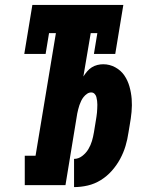

<svg xmlns="http://www.w3.org/2000/svg" viewBox="-20 -755 640 783"><path d="M282 8V-107Q300 -107 315.5 -119Q331 -131 340.5 -147Q350 -163 355 -180Q360 -197 363 -215L371 -264Q372 -272 373.5 -280Q375 -288 375.5 -296Q376 -304 376.5 -312Q377 -320 377 -328Q377 -336 376 -344Q375 -352 373 -359.5Q371 -367 365.5 -372.5Q360 -378 352 -378Q343 -378 335 -372.5Q327 -367 321 -359.5Q315 -352 311 -343.5Q307 -335 304 -326.5Q301 -318 299 -309.5Q297 -301 295 -292L247 0H81V-120H125L208 -620H180L166 -535H79L112 -735H483L450 -535H363L377 -620H350L320 -443Q327 -454 335.5 -464Q344 -474 354.5 -480.5Q365 -487 377 -490Q389 -493 401 -493Q427 -493 450 -480.5Q473 -468 487 -447.5Q501 -427 508 -402Q515 -377 517 -351.5Q519 -326 516.5 -299Q514 -272 509 -245L504 -215Q500 -187 492 -160Q484 -133 470 -107Q456 -81 436 -58.5Q416 -36 391 -20.5Q366 -5 338 1.5Q310 8 282 8Z"/></svg>

Font: Iosevka Curly Slab HvEx
Style: Italic
Weight: 900
Width: 7
Italic angle: -9°
Monospace: yes
Designer: Belleve Invis
Foundry: Belleve Invis
Version: Version 11.1.0; ttfautohint (v1.8.3)